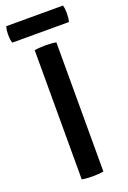

<svg xmlns="http://www.w3.org/2000/svg" viewBox="-168 -897 634 954"><g transform="rotate(-20 148.5 -420.0)"><path d="M91 -683Q104 -685.5 120 -686.5Q136 -687.5 148 -687.5Q161 -687.5 176.8 -686.5Q192.5 -685.5 205.5 -683V0Q192.5 2.5 176.8 3.5Q161 4.5 148 4.5Q136 4.5 120 3.5Q104 2.5 91 0ZM-1.5 -756.5Q-4.5 -767.5 -5.8 -777.2Q-7 -787 -7 -799.5Q-7 -812 -5.8 -822Q-4.5 -832 -1.5 -843.5H299Q302 -832 303 -822.8Q304 -813.5 304 -800.5Q304 -776 299 -756.5Z"/></g></svg>

Font: Signika Negative Light Medium
Style: Regular
Weight: 500
Version: Version 2.001